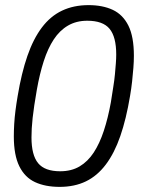

<svg xmlns="http://www.w3.org/2000/svg" viewBox="-20 -718 549 750"><path d="M213 12Q157 12 117 -6.5Q77 -25 55.5 -68.5Q34 -112 34 -185Q34 -208 35.5 -233.5Q37 -259 40.5 -286.5Q44 -314 49 -343Q64 -433 87 -499.5Q110 -566 143.5 -610.5Q177 -655 222.5 -676.5Q268 -698 326 -698Q381 -698 420.5 -679.5Q460 -661 481.5 -618Q503 -575 503 -500Q503 -478 501 -452.5Q499 -427 496 -399.5Q493 -372 488 -343Q473 -253 450 -186.5Q427 -120 393.5 -75.5Q360 -31 315.5 -9.5Q271 12 213 12ZM215 -49Q259 -49 291 -68Q323 -87 346 -122Q369 -157 385.5 -207Q402 -257 413 -318Q418 -351 422.5 -378.5Q427 -406 429 -428.5Q431 -451 432.5 -470Q434 -489 434 -505Q434 -574 408 -605.5Q382 -637 321 -637Q278 -637 245.5 -618Q213 -599 190 -564Q167 -529 151 -479.5Q135 -430 124 -368Q118 -334 114 -307Q110 -280 107.5 -257.5Q105 -235 104 -216.5Q103 -198 103 -181Q103 -112 129 -80.5Q155 -49 215 -49Z"/></svg>

Font: Archivo SemiCondensed Light
Style: Italic
Weight: 300
Width: 4
Italic angle: -10°
Designer: Hector Gatti
Foundry: Omnibus-Type
Version: Version 2.001